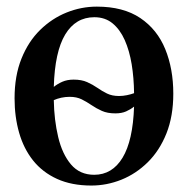

<svg xmlns="http://www.w3.org/2000/svg" viewBox="-20 -549 568 580"><path d="M256 11.5Q196.5 11.5 152.5 -8.5Q108.5 -28.5 80 -64.2Q51.5 -100 37.8 -148Q24 -196 24 -252Q24 -320 44.8 -371.8Q65.5 -423.5 101.2 -458.5Q137 -493.5 181.2 -511.2Q225.5 -529 272.5 -529Q352.5 -529 403.8 -494.5Q455 -460 479.2 -400.5Q503.5 -341 503.5 -266Q503.5 -198 482.8 -146Q462 -94 426.5 -59Q391 -24 346.8 -6.2Q302.5 11.5 256 11.5ZM264.5 -21Q319 -21 350.2 -72.5Q381.5 -124 385 -227Q374.5 -218.5 361 -212.5Q347.5 -206.5 328.5 -206.5Q304.5 -206.5 287.8 -214Q271 -221.5 256.8 -231.2Q242.5 -241 227 -248.8Q211.5 -256.5 190.5 -256.5Q177.5 -256.5 165 -253.8Q152.5 -251 142.5 -246.5Q143.5 -186.5 155.8 -135Q168 -83.5 194.5 -52.2Q221 -21 264.5 -21ZM339.5 -259Q351.5 -259 363.5 -261.5Q375.5 -264 385 -267.5Q384.5 -313.5 377.8 -354.8Q371 -396 356.8 -428Q342.5 -460 320 -478.5Q297.5 -497 265 -497Q208.5 -497 177 -444.8Q145.5 -392.5 142.5 -286.5Q153.5 -295.5 168.2 -302Q183 -308.5 202.5 -308.5Q226.5 -308.5 243.2 -301Q260 -293.5 274 -283.8Q288 -274 303.2 -266.5Q318.5 -259 339.5 -259Z"/></svg>

Font: Merriweather 120pt Medium
Style: Regular
Weight: 500
Version: Version 2.100